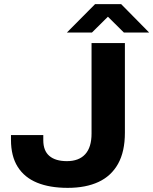

<svg xmlns="http://www.w3.org/2000/svg" viewBox="-20 -895 740 927"><path d="M307 12Q220 12 159 -13Q98 -38 65.5 -89.5Q33 -141 33 -220V-243H189V-218Q189 -167 218.5 -142Q248 -117 303 -117Q361 -117 391.5 -150.5Q422 -184 422 -250V-687H583V-254Q583 -163 550 -104Q517 -45 455.5 -16.5Q394 12 307 12ZM303 -738 439 -875H565L700 -738H578L470 -845H532L424 -738Z"/></svg>

Font: Archivo SemiExpanded
Style: Bold
Weight: 700
Width: 6
Designer: Hector Gatti
Foundry: Omnibus-Type
Version: Version 2.001